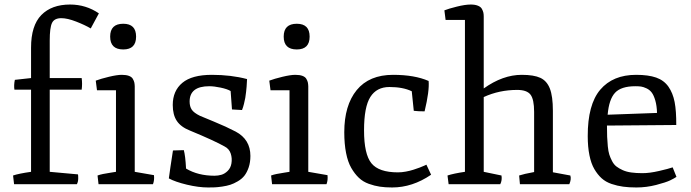

<svg xmlns="http://www.w3.org/2000/svg" viewBox="-20 -805 3021 839"><path d="M41.5 0 37.1 -38.1Q61 -46.4 115.7 -54.2V-413.1H43Q40 -432.6 44.9 -456.1L115.7 -463.9V-596.7Q115.7 -693.4 160.6 -739.3Q205.6 -785.2 286.1 -785.2Q355.5 -785.2 412.1 -746.6L376.5 -680.7Q351.1 -695.8 312.7 -710.7Q274.4 -725.6 248 -725.6Q217.3 -725.6 207.3 -704.8Q197.3 -684.1 197.3 -627.9V-463.9H336.9Q340.3 -439 336.9 -413.1H197.3V-54.2L320.8 -43Q321.8 -39.6 321.8 -25.4Q321.8 -10.7 315.9 0Z M518.6 -588.9Q461.4 -588.9 461.4 -645Q461.4 -701.2 518.6 -701.2Q574.7 -701.2 574.7 -645Q574.7 -588.9 518.6 -588.9ZM410.6 0 406.2 -38.1Q417 -42 430.2 -44.7Q443.4 -47.4 462.6 -50.3Q481.9 -53.2 486.8 -54.2V-410.6H403.8L398.4 -452.6Q420.4 -460.9 456.1 -469.5Q491.7 -478 512.2 -478Q531.2 -478 543.5 -473.4Q555.7 -468.8 560.5 -460.2Q565.4 -451.7 566.9 -444.8Q568.4 -438 568.8 -428.2Q568.8 -426.8 568.8 -425.8V-54.2L652.8 -39.6Q655.3 -17.6 648.4 0Z M717.8 -25.4Q723.1 -66.4 735.8 -147.5L783.2 -148.9Q790 -125 793 -68.4Q845.2 -37.1 917.5 -37.1Q933.1 -37.1 947.5 -41.3Q961.9 -45.4 974.9 -58.1Q987.8 -70.8 991.2 -90.3Q995.1 -112.8 988.3 -133.8Q981.4 -154.8 961.4 -165Q917.5 -189.9 810.1 -234.4Q770.5 -250 752.7 -276.6Q734.9 -303.2 734.9 -346.2Q734.9 -408.2 776.9 -443.1Q818.8 -478 905.8 -478Q989.3 -478 1059.6 -459.5Q1059.6 -458 1058.8 -445.8Q1058.1 -433.6 1057.6 -426Q1057.1 -418.5 1055.4 -403.6Q1053.7 -388.7 1051.8 -377.2Q1049.8 -365.7 1046.1 -351.1Q1042.5 -336.4 1037.6 -324.2L993.7 -326.7L987.8 -407.2Q973.1 -416 944.3 -422.1Q915.5 -428.2 894.5 -428.2Q808.6 -428.2 808.6 -361.3Q808.6 -339.8 817.9 -325.9Q827.1 -312 854 -298.8Q859.4 -296.4 914.1 -273.9Q968.8 -251.5 1009.8 -230Q1074.2 -195.8 1074.2 -123.5Q1074.2 -95.7 1066.7 -73.5Q1059.1 -51.3 1047.9 -37.1Q1036.6 -22.9 1019 -12.7Q1001.5 -2.4 986.3 2.4Q971.2 7.3 950.7 10.3Q930.2 13.2 918.2 13.7Q906.2 14.2 889.6 14.2Q847.7 14.2 796.6 2Q745.6 -10.3 717.8 -25.4Z M1276.9 -588.9Q1219.7 -588.9 1219.7 -645Q1219.7 -701.2 1276.9 -701.2Q1333 -701.2 1333 -645Q1333 -588.9 1276.9 -588.9ZM1168.9 0 1164.6 -38.1Q1175.3 -42 1188.5 -44.7Q1201.7 -47.4 1220.9 -50.3Q1240.2 -53.2 1245.1 -54.2V-410.6H1162.1L1156.7 -452.6Q1178.7 -460.9 1214.4 -469.5Q1250 -478 1270.5 -478Q1289.6 -478 1301.8 -473.4Q1314 -468.8 1318.8 -460.2Q1323.7 -451.7 1325.2 -444.8Q1326.7 -438 1327.1 -428.2Q1327.1 -426.8 1327.1 -425.8V-54.2L1411.1 -39.6Q1413.6 -17.6 1406.7 0Z M1484.4 -227.1Q1484.4 -344.7 1538.8 -411.4Q1593.3 -478 1697.8 -478Q1791.5 -478 1853 -451.2Q1856.9 -407.7 1835.4 -318.4Q1806.2 -318.4 1788.1 -320.8L1779.3 -406.2Q1740.7 -424.8 1681.6 -424.8Q1626 -424.8 1598.4 -381.3Q1570.8 -337.9 1570.8 -235.4Q1570.8 -131.3 1603 -91.6Q1635.3 -51.8 1718.8 -51.8Q1735.4 -51.8 1753.7 -55.2Q1772 -58.6 1787.1 -63.5Q1802.2 -68.4 1814.5 -73Q1826.7 -77.6 1835 -81.5L1843.3 -85.4L1863.8 -41.5Q1782.2 14.2 1693.4 14.2Q1663.6 14.2 1640.1 10.7Q1616.7 7.3 1591.6 -1.7Q1566.4 -10.7 1548.1 -28.1Q1529.8 -45.4 1514.9 -71.3Q1500 -97.2 1492.2 -136.7Q1484.4 -176.3 1484.4 -227.1Z M1940.4 0 1935.5 -38.1Q1961.9 -46.9 2011.7 -54.2V-717.8H1927.2L1921.9 -759.8Q1939.9 -767.1 1976.3 -776.1Q2012.7 -785.2 2037.1 -785.2Q2056.2 -785.2 2068.6 -780Q2081.1 -774.9 2085.9 -765.9Q2090.8 -756.8 2092.3 -749.5Q2093.8 -742.2 2093.8 -732.4V-418.5Q2177.2 -478 2259.8 -478Q2313 -478 2341.3 -464.8Q2369.6 -451.7 2382.8 -418Q2396 -384.3 2396 -320.8V-52.2L2472.2 -38.1Q2477.5 -22.5 2467.8 0H2252L2248.5 -38.1Q2268.6 -44.9 2314 -53.2V-315.9Q2314 -371.1 2298.1 -391.6Q2282.2 -412.1 2240.2 -412.1Q2161.6 -412.1 2093.8 -380.9V-54.2L2171.4 -38.1Q2174.8 -17.1 2166 0Z M2548.3 -210Q2547.9 -348.1 2603 -413.1Q2658.2 -478 2759.8 -478Q2813 -478 2847.2 -466.1Q2881.3 -454.1 2900.9 -426.3Q2920.4 -398.4 2928 -359.1Q2935.5 -319.8 2935.1 -258.8L2632.3 -256.3Q2632.3 -226.6 2633.1 -207.3Q2633.8 -188 2636 -165.5Q2638.2 -143.1 2642.6 -129.4Q2647 -115.7 2654.8 -100.8Q2662.6 -85.9 2673.8 -77.4Q2685.1 -68.8 2701.2 -61.5Q2717.3 -54.2 2738.5 -51.3Q2759.8 -48.3 2787.1 -48.3Q2818.8 -48.3 2860.1 -57.9Q2901.4 -67.4 2919.4 -73.7L2936 -32.2Q2927.2 -25.9 2908.4 -16.8Q2889.6 -7.8 2847.2 3.2Q2804.7 14.2 2760.7 14.2Q2728 14.2 2702.9 10.7Q2677.7 7.3 2652.3 -1.2Q2627 -9.8 2609.1 -25.9Q2591.3 -42 2577.1 -66.2Q2563 -90.3 2555.7 -126.7Q2548.3 -163.1 2548.3 -210ZM2635.3 -303.7 2851.1 -311.5Q2850.1 -343.3 2843.5 -366Q2836.9 -388.7 2827.9 -400.6Q2818.8 -412.6 2805.2 -418.9Q2791.5 -425.3 2781.2 -426.8Q2771 -428.2 2756.3 -428.2Q2694.3 -428.2 2667.7 -399.7Q2641.1 -371.1 2635.3 -303.7Z"/></svg>

Font: Fjord
Style: One
Weight: 400
Designer: Viktoriya Grabowska
Foundry: Viktoriya Grabowska
Version: Version 1.002